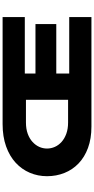

<svg xmlns="http://www.w3.org/2000/svg" viewBox="366 -1106 740 1513"><g transform="rotate(-90 736.5 -350.0)"><path d="M495 0Q400 0 327 -27Q254 -54 204.5 -101.5Q155 -149 129.5 -213Q104 -277 104 -350Q104 -422 131 -485.5Q158 -549 210 -597Q262 -645 339 -672.5Q416 -700 515 -700H1358V-525H913V-441H1303V-277H913V-175H1358V0ZM322 -350Q322 -318 335 -288.5Q348 -259 374 -235.5Q400 -212 438.5 -198Q477 -184 527 -184H706V-516H527Q477 -516 438.5 -502Q400 -488 374 -464Q348 -440 335 -411Q322 -382 322 -350Z"/></g></svg>

Font: Lexend Tera Black
Style: Regular
Weight: 900
Version: Version 1.007